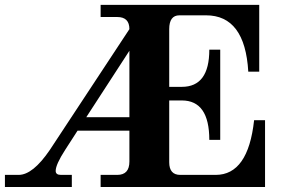

<svg xmlns="http://www.w3.org/2000/svg" viewBox="-32 -752 1141 772"><path d="M488.3 -226.6H279.8L230 -149.4Q191.9 -90.3 191.9 -64.9Q191.9 -48.8 212.9 -48.8H256.8V0H-12.2V-48.8H43Q100.1 -48.8 168.5 -149.4L488.3 -634.8Q488.3 -683.6 439.5 -683.6H372.6V-732.4H1010.3V-463.9H966.3Q953.1 -690.4 796.4 -690.4H689.5Q648.4 -690.4 648.4 -634.8V-402.8H699.2Q809.6 -402.8 809.6 -552.2H853.5V-189.5H809.6Q809.6 -348.1 699.2 -348.1H648.4V-99.6Q648.4 -48.8 692.9 -48.8H835.4Q965.8 -48.8 989.7 -268.6H1033.7V0H372.6V-48.8H439.5Q488.3 -48.8 488.3 -102.5ZM488.3 -547.9 314.9 -280.8H488.3Z"/></svg>

Font: Munson
Style: Bold
Weight: 700
Designer: Paul James MIller
Foundry: High-Logic / Made with FontCreator
Version: Version 2.10;May 5, 2019;FontCreator 11.5.0.2430 64-bit